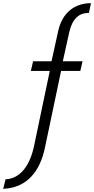

<svg xmlns="http://www.w3.org/2000/svg" viewBox="-127 -838 592 1207"><path d="M-107 349C42 343 125 240 156 88L257 -392H378L392 -453H268L308 -634C328 -722 370 -757 432 -757L445 -818C340 -818 264 -756 239 -644L197 -453H81L67 -392H186L87 80C57 221 -12 286 -92 289Z"/></svg>

Font: LINE Seed JP App_OTF Regular
Style: Regular
Weight: 400
Designer: LY Corporation & Fontrix & Fontworks
Version: Version 1.002